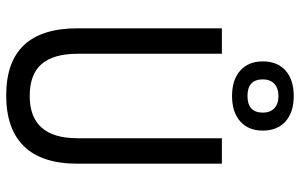

<svg xmlns="http://www.w3.org/2000/svg" viewBox="-196 -772 978 626"><g transform="rotate(90 293.0 -459.0)"><path d="M291 9.8Q72.3 9.8 72.3 -222.7V-693.4H155.3V-222.7Q155.3 -145 188.5 -106Q221.7 -66.9 293 -66.9Q430.7 -66.9 430.7 -222.7V-693.4H513.7V-222.7Q513.7 -106.4 457 -48.3Q400.4 9.8 291 9.8ZM293 -726.6Q240.2 -726.6 210.2 -753.2Q180.2 -779.8 180.2 -827.1Q180.2 -874.5 210.2 -901.1Q240.2 -927.7 293 -927.7Q345.7 -927.7 375.7 -901.1Q405.8 -874.5 405.8 -827.1Q405.8 -779.8 375.7 -753.2Q345.7 -726.6 293 -726.6ZM293 -776.9Q347.2 -776.9 347.2 -827.1Q347.2 -851.1 333 -864.5Q318.8 -877.9 293 -877.9Q267.6 -877.9 253.2 -864.5Q238.8 -851.1 238.8 -827.1Q238.8 -776.9 293 -776.9Z"/></g></svg>

Font: CaskaydiaMono NF SemiLight
Style: Regular
Weight: 350
Designer: Aaron Bell
Foundry: Saja Typeworks
Version: Version 2111.001; ttfautohint (v1.8.4);Nerd Fonts 3.1.1